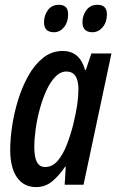

<svg xmlns="http://www.w3.org/2000/svg" viewBox="-20 -760 478 790"><path d="M128.9 9.8Q77.6 9.8 49.8 -30.3Q22 -70.3 22 -143.6Q22 -188 30 -241.9Q38.1 -295.9 54.9 -350.1Q71.8 -404.3 97.4 -449.7Q123 -495.1 158.2 -522.7Q193.4 -550.3 238.3 -550.3Q308.1 -550.3 330.1 -471.7H333L356 -540H438.5L323.7 0H246.1L250.5 -74.2H248Q221.7 -35.6 193.6 -12.9Q165.5 9.8 128.9 9.8ZM165 -72.8Q195.8 -72.8 217.8 -98.9Q239.7 -125 255.1 -165Q270.5 -205.1 280.8 -245.6Q292.5 -293.5 297.6 -328.1Q302.7 -362.8 302.7 -392.1Q302.7 -465.8 252.9 -465.8Q228 -465.3 207.5 -444.1Q187 -422.9 170.9 -387.7Q154.8 -352.5 143.6 -311Q132.3 -269.5 126.7 -228.3Q121.1 -187 121.1 -154.3Q121.1 -72.8 165 -72.8ZM360.4 -627.4Q319.3 -627.4 319.3 -668.5Q319.3 -696.3 335.4 -718.3Q351.6 -740.2 380.9 -740.2Q419.9 -740.2 419.9 -701.2Q419.9 -668.9 402.6 -648.2Q385.3 -627.4 360.4 -627.4ZM202.1 -627.4Q161.1 -627.4 161.1 -668.5Q161.1 -696.3 177 -718.3Q192.9 -740.2 222.7 -740.2Q260.3 -740.2 260.3 -701.2Q260.3 -668.9 243.4 -648.2Q226.6 -627.4 202.1 -627.4Z"/></svg>

Font: Open Sans Condensed SemiBold
Style: Italic
Weight: 600
Width: 3
Italic angle: -12°
Designer: Monotype Design Team
Foundry: Monotype Imaging Inc.
Version: Version 3.000; ttfautohint (v1.8.4)